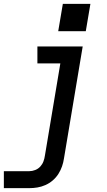

<svg xmlns="http://www.w3.org/2000/svg" viewBox="-35 -761 555 996"><path d="M-15 215V127H117Q132 127 147.5 121Q163 115 174 103Q185 91 190.5 76Q196 61 198 46L278 -432H159V-520H394L297 60Q294 81 287 101.5Q280 122 268 141Q256 160 238.5 175Q221 190 200.5 199Q180 208 159 211.5Q138 215 117 215ZM267 -599 291 -741H434L410 -599Z"/></svg>

Font: Iosevka SS04 Semibold Oblique
Style: Regular
Weight: 600
Italic angle: -9°
Monospace: yes
Designer: Belleve Invis
Foundry: Belleve Invis
Version: Version 19.0.0; ttfautohint (v1.8.4)